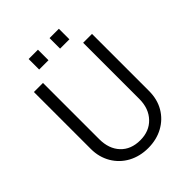

<svg xmlns="http://www.w3.org/2000/svg" viewBox="-237 -975 1109 1109"><g transform="rotate(-45 317.5 -420.5)"><path d="M196.3 -23.4Q142.6 -52.7 111.3 -105.5Q80.1 -159.2 80.1 -224.6V-690.4H154.3V-231.4Q154.3 -152.3 198.2 -105.5Q242.2 -58.6 318.4 -58.6Q391.6 -58.6 436.5 -105.5Q482.4 -153.3 482.4 -231.4V-690.4H554.7V-224.6Q554.7 -156.2 524.4 -104.5Q494.1 -52.7 440.4 -23.4Q386.7 5.9 318.4 5.9Q251 5.9 196.3 -23.4ZM193.4 -846.7H269.5V-760.7H193.4ZM364.3 -846.7H440.4V-760.7H364.3Z"/></g></svg>

Font: DINish
Style: Regular
Weight: 400
Designer: Bert Driehuis
Foundry: Playbeing
Version: Version 3.008; git-95204e4c-release